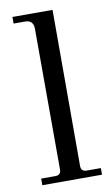

<svg xmlns="http://www.w3.org/2000/svg" viewBox="-81 -731 446 773"><g transform="rotate(-10 142.5 -344.0)"><path d="M272 -27V0H28V-27H86Q109 -27 109 -50L108 -627Q107 -661 74 -661H27V-688H191V-50Q191 -27 214 -27Z"/></g></svg>

Font: GFS Didot
Style: Regular
Weight: 400
Designer: Takis Katsoulidis and George D. Matthiopoulos
Foundry: Takis Katsoulidis and George D. Matthiopoulos
Version: Version 1.0